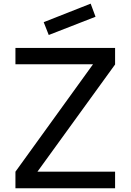

<svg xmlns="http://www.w3.org/2000/svg" viewBox="-20 -1006 698 1026"><path d="M240.5 -819 213.5 -887.5 464.5 -986.5 490.5 -916.5ZM595 -88.5V0H62.5V-88.5L477 -662.5H62.5V-750H595V-661.5L180 -88.5Z"/></svg>

Font: Russisch Sans Medium
Style: Regular
Weight: 500
Width: 4
Designer: Michael Sharanda (font) & Cristiano Sobral (main changes)
Foundry: Michael Sharanda
Version: Version 2.00;September 8, 2020;FontCreator 13.0.0.2681 64-bi